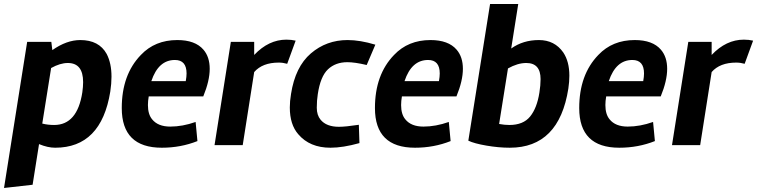

<svg xmlns="http://www.w3.org/2000/svg" viewBox="-48 -721 3762 954"><path d="M351 -522Q444 -522 482 -453Q506 -407 506 -340Q506 -306 500 -266Q455 13 226 13Q189 13 146 -5L114 197L-28 213L87 -513H207L212 -472Q283 -522 351 -522ZM221 -100Q336 -100 361 -262Q365 -290 365 -313Q365 -408 289 -408Q251 -408 206 -383L162 -107Q190 -100 221 -100Z M963 -474Q994 -438 994 -379Q994 -320 962 -242H691Q687 -219 687 -199Q687 -153 708 -128Q737 -92 798 -92Q859 -92 924 -115L933 -20Q850 13 756 13Q557 13 557 -184Q557 -350 652 -448Q722 -522 833 -522Q922 -522 963 -474ZM875 -318Q879 -340 879 -356Q879 -423 821 -423Q739 -423 704 -318Z M1337 -410Q1256 -410 1215 -363L1158 0H1018L1099 -513H1215V-448Q1287 -524 1375 -524Q1400 -524 1421 -519L1379 -404Q1358 -410 1337 -410Z M1594 13Q1491 13 1434 -54Q1392 -102 1392 -187Q1392 -218 1398 -254Q1419 -389 1496.5 -455.5Q1574 -522 1679 -522Q1741 -522 1817 -499L1774 -398Q1715 -412 1678 -412Q1619 -412 1581.5 -376.5Q1544 -341 1531 -253Q1526 -222 1526 -185.5Q1526 -149 1545 -126Q1574 -91 1636 -91Q1669 -91 1735 -101L1738 -10Q1656 13 1594 13Z M2221 -474Q2252 -438 2252 -379Q2252 -320 2220 -242H1949Q1945 -219 1945 -199Q1945 -153 1966 -128Q1995 -92 2056 -92Q2117 -92 2182 -115L2191 -20Q2108 13 2014 13Q1815 13 1815 -184Q1815 -350 1910 -448Q1980 -522 2091 -522Q2180 -522 2221 -474ZM2133 -318Q2137 -340 2137 -356Q2137 -423 2079 -423Q1997 -423 1962 -318Z M2492 -480Q2551 -522 2629.5 -522Q2708 -522 2751 -460Q2781 -415 2781 -345Q2781 -315 2776 -281Q2730 13 2485 13Q2430 13 2369 2.5Q2308 -8 2279 -22L2387 -701H2527ZM2483 -100Q2552 -100 2586 -142Q2620 -184 2632 -260Q2638 -297 2638 -328Q2638 -408 2567 -408Q2524 -408 2476 -381L2432 -105Q2459 -100 2483 -100Z M3236 -474Q3267 -438 3267 -379Q3267 -320 3235 -242H2964Q2960 -219 2960 -199Q2960 -153 2981 -128Q3010 -92 3071 -92Q3132 -92 3197 -115L3206 -20Q3123 13 3029 13Q2830 13 2830 -184Q2830 -350 2925 -448Q2995 -522 3106 -522Q3195 -522 3236 -474ZM3148 -318Q3152 -340 3152 -356Q3152 -423 3094 -423Q3012 -423 2977 -318Z M3610 -410Q3529 -410 3488 -363L3431 0H3291L3372 -513H3488V-448Q3560 -524 3648 -524Q3673 -524 3694 -519L3652 -404Q3631 -410 3610 -410Z"/></svg>

Font: Rambla
Style: Bold Italic
Weight: 700
Italic angle: -12°
Designer: Martin Sommaruga
Foundry: Martin Sommaruga
Version: Version 1.001